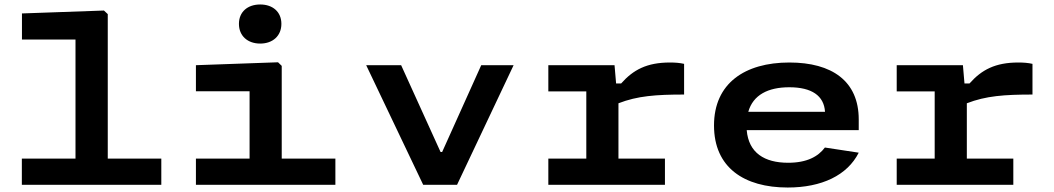

<svg xmlns="http://www.w3.org/2000/svg" viewBox="-20 -825 4705 857"><path d="M77.5 0H700V-117H461V-762L444 -778L78 -765V-648.5H317V-117H77.5Z M854.5 0H1477V-117H1237.5V-531L1221 -547L854.5 -534V-417.5H1094V-117H854.5ZM1046.5 -718.5C1046.5 -665 1085 -630.5 1141.5 -630.5C1197.5 -630.5 1236 -665 1236 -718.5C1236 -772 1197.5 -805 1141.5 -805C1085 -805 1046.5 -772 1046.5 -718.5Z M1614.5 -534 1869 0H2020L2272.5 -534H2128L1953.5 -146.5H1946.5L1770.5 -534Z M2723 -534H2427.5V-417H2597V-117H2427.5V0H2948V-117H2740.5V-364C2825.5 -397 2908 -403 3033.5 -403V-540C3013.5 -544.5 2994 -546 2970 -546C2867.5 -546 2806.5 -513.5 2752.5 -452.5H2730Z M3167 -265C3167 -77 3301.5 12 3496 12C3648 12 3762 -42.5 3813 -143.5L3662 -166.5C3632 -126.5 3582 -98.5 3498 -98.5C3392.5 -98.5 3321.5 -142.5 3313 -244H3813V-292C3813 -463 3693.5 -546 3503.5 -546C3304.5 -546 3167 -453 3167 -265ZM3320 -326C3341.5 -401.5 3408.5 -435.5 3503 -435.5C3603 -435.5 3658 -398 3662.5 -326Z M4278 -534H3982.5V-417H4152V-117H3982.5V0H4503V-117H4295.5V-364C4380.5 -397 4463 -403 4588.5 -403V-540C4568.5 -544.5 4549 -546 4525 -546C4422.5 -546 4361.5 -513.5 4307.5 -452.5H4285Z"/></svg>

Font: Monaspace Neon Wide
Style: Bold
Weight: 700
Width: 7
Designer: Riley Cran & the Lettermatic Team
Foundry: Lettermatic
Version: Version 1.000 (Monaspace Neon)